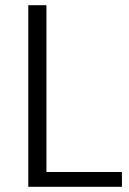

<svg xmlns="http://www.w3.org/2000/svg" viewBox="-20 -720 499 740"><path d="M143 -57H450V0H89V-700H159V-12Z"/></svg>

Font: Pathway Extreme 28pt Light
Style: Regular
Weight: 300
Designer: Eduardo Rodriguez Tunni
Foundry: Eduardo Rodriguez Tunni
Version: Version 1.001;gftools[0.9.26]